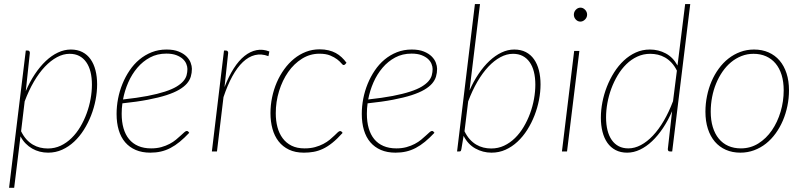

<svg xmlns="http://www.w3.org/2000/svg" viewBox="-20 -743 3948 942"><path d="M83.5 -99Q95 -75.5 109.5 -59.5Q124 -43.5 141 -33.5Q158 -23.5 176.5 -19Q195 -14.5 214.5 -14.5Q248.5 -14.5 277.8 -28.2Q307 -42 331.2 -65.8Q355.5 -89.5 374 -120.8Q392.5 -152 405.2 -186.8Q418 -221.5 424.5 -257.8Q431 -294 431 -327.5Q431 -362.5 424 -390.5Q417 -418.5 403 -438.2Q389 -458 368.8 -468.5Q348.5 -479 321.5 -479Q290.5 -479 259.8 -462.5Q229 -446 200.2 -415.8Q171.5 -385.5 146.2 -342.2Q121 -299 101 -245.5ZM106.5 -296Q126 -341.5 151 -379Q176 -416.5 204.5 -443.5Q233 -470.5 264.2 -485.2Q295.5 -500 327.5 -500Q360 -500 384.2 -487.5Q408.5 -475 424.5 -452.2Q440.5 -429.5 448.5 -398Q456.5 -366.5 456.5 -329Q456.5 -292 449 -253Q441.5 -214 427 -176.8Q412.5 -139.5 391.5 -106.2Q370.5 -73 343.8 -48Q317 -23 285 -8.5Q253 6 216 6Q195 6 175.2 1Q155.5 -4 138 -14Q120.5 -24 105.8 -39Q91 -54 80.5 -74L49.5 178.5H24.5L106.5 -495H116Q122 -495 124.2 -491.5Q126.5 -488 126.5 -483.5Z M796 -480Q751.5 -480 716 -461Q680.5 -442 653.8 -410.5Q627 -379 609.2 -338.5Q591.5 -298 583.5 -255Q653 -262.5 703.5 -272.2Q754 -282 789.2 -293.5Q824.5 -305 846 -318Q867.5 -331 879.5 -345Q891.5 -359 895.5 -374Q899.5 -389 899.5 -404.5Q899.5 -416 894.2 -429.2Q889 -442.5 876.8 -453.8Q864.5 -465 844.8 -472.5Q825 -480 796 -480ZM908.5 -91.5Q884.5 -66 862 -47.5Q839.5 -29 816.5 -17Q793.5 -5 769.2 0.5Q745 6 717.5 6Q677 6 646 -7.2Q615 -20.5 594 -45Q573 -69.5 562.5 -104.8Q552 -140 552 -184Q552 -221 559.2 -258.8Q566.5 -296.5 580.8 -331.5Q595 -366.5 615.8 -397.2Q636.5 -428 663.8 -450.8Q691 -473.5 724.5 -486.8Q758 -500 797 -500Q832.5 -500 856.5 -490.2Q880.5 -480.5 895 -466Q909.5 -451.5 915.5 -435Q921.5 -418.5 921.5 -405.5Q921.5 -385.5 916.2 -367.5Q911 -349.5 897 -333.2Q883 -317 858.8 -302.8Q834.5 -288.5 796.8 -276.2Q759 -264 705.8 -253.8Q652.5 -243.5 580.5 -236Q578.5 -223 577.8 -210.2Q577 -197.5 577 -184.5Q577 -145 586 -113.8Q595 -82.5 613 -60.5Q631 -38.5 658.2 -26.8Q685.5 -15 721.5 -15Q749 -15 771.5 -21.2Q794 -27.5 812 -37Q830 -46.5 843.5 -57.8Q857 -69 867.2 -78.5Q877.5 -88 884.5 -94.2Q891.5 -100.5 896.5 -100.5Q900.5 -100.5 903.5 -97.5Z M1081.5 -315.5Q1102 -368.5 1126.8 -407.2Q1151.5 -446 1179.8 -468.5Q1208 -491 1238.8 -497Q1269.5 -503 1301.5 -490.5L1297 -467.5Q1262.5 -480.5 1231 -472.8Q1199.5 -465 1171.8 -438.8Q1144 -412.5 1120 -368.8Q1096 -325 1076.5 -266.5L1044.5 0H1019.5L1079 -495H1089Q1094.5 -495 1097 -491.5Q1099.5 -488 1099.5 -483.5Z M1661 -91Q1634 -61 1610.2 -42Q1586.5 -23 1563.8 -12.5Q1541 -2 1518.5 2Q1496 6 1471 6Q1428.5 6 1397.8 -8.8Q1367 -23.5 1346.8 -49.5Q1326.5 -75.5 1316.8 -111Q1307 -146.5 1307 -188Q1307 -227 1315 -265.5Q1323 -304 1338 -338.8Q1353 -373.5 1374.5 -403.2Q1396 -433 1422.8 -454.8Q1449.5 -476.5 1481 -488.8Q1512.5 -501 1548 -501Q1572 -501 1591.8 -496.2Q1611.5 -491.5 1627.5 -482.8Q1643.5 -474 1656.2 -462Q1669 -450 1680 -435L1673 -427Q1670 -424 1665.5 -424Q1661.5 -424 1654.5 -432.8Q1647.5 -441.5 1634.2 -451.8Q1621 -462 1600 -470.8Q1579 -479.5 1547 -479.5Q1501 -479.5 1461.8 -455Q1422.5 -430.5 1394 -389.8Q1365.5 -349 1349.2 -296.2Q1333 -243.5 1333 -187.5Q1333 -151 1341.2 -119.5Q1349.5 -88 1366.8 -64.8Q1384 -41.5 1410.5 -28.2Q1437 -15 1474 -15Q1503 -15 1525.8 -21.2Q1548.5 -27.5 1566.5 -37Q1584.5 -46.5 1597.8 -57.5Q1611 -68.5 1620.8 -78Q1630.5 -87.5 1637.2 -93.8Q1644 -100 1648.5 -100Q1653 -100 1656 -97L1661 -91Z M1999 -480Q1954.5 -480 1919 -461Q1883.5 -442 1856.8 -410.5Q1830 -379 1812.2 -338.5Q1794.5 -298 1786.5 -255Q1856 -262.5 1906.5 -272.2Q1957 -282 1992.2 -293.5Q2027.5 -305 2049 -318Q2070.5 -331 2082.5 -345Q2094.5 -359 2098.5 -374Q2102.5 -389 2102.5 -404.5Q2102.5 -416 2097.2 -429.2Q2092 -442.5 2079.8 -453.8Q2067.5 -465 2047.8 -472.5Q2028 -480 1999 -480ZM2111.5 -91.5Q2087.5 -66 2065 -47.5Q2042.5 -29 2019.5 -17Q1996.5 -5 1972.2 0.5Q1948 6 1920.5 6Q1880 6 1849 -7.2Q1818 -20.5 1797 -45Q1776 -69.5 1765.5 -104.8Q1755 -140 1755 -184Q1755 -221 1762.2 -258.8Q1769.5 -296.5 1783.8 -331.5Q1798 -366.5 1818.8 -397.2Q1839.5 -428 1866.8 -450.8Q1894 -473.5 1927.5 -486.8Q1961 -500 2000 -500Q2035.5 -500 2059.5 -490.2Q2083.5 -480.5 2098 -466Q2112.5 -451.5 2118.5 -435Q2124.5 -418.5 2124.5 -405.5Q2124.5 -385.5 2119.2 -367.5Q2114 -349.5 2100 -333.2Q2086 -317 2061.8 -302.8Q2037.5 -288.5 1999.8 -276.2Q1962 -264 1908.8 -253.8Q1855.5 -243.5 1783.5 -236Q1781.5 -223 1780.8 -210.2Q1780 -197.5 1780 -184.5Q1780 -145 1789 -113.8Q1798 -82.5 1816 -60.5Q1834 -38.5 1861.2 -26.8Q1888.5 -15 1924.5 -15Q1952 -15 1974.5 -21.2Q1997 -27.5 2015 -37Q2033 -46.5 2046.5 -57.8Q2060 -69 2070.2 -78.5Q2080.5 -88 2087.5 -94.2Q2094.5 -100.5 2099.5 -100.5Q2103.5 -100.5 2106.5 -97.5Z M2259 -99Q2270.5 -75.5 2285 -59.5Q2299.5 -43.5 2316.5 -33.5Q2333.5 -23.5 2352 -19Q2370.5 -14.5 2390 -14.5Q2424 -14.5 2453.2 -28.2Q2482.5 -42 2506.8 -65.8Q2531 -89.5 2549.5 -120.8Q2568 -152 2580.8 -186.8Q2593.5 -221.5 2600 -257.8Q2606.5 -294 2606.5 -327.5Q2606.5 -362.5 2599.5 -390.5Q2592.5 -418.5 2578.5 -438.2Q2564.5 -458 2544.2 -468.5Q2524 -479 2497 -479Q2466 -479 2435.2 -462.5Q2404.5 -446 2376 -415.8Q2347.5 -385.5 2322.2 -342.2Q2297 -299 2277 -245.5ZM2283.5 -299Q2303 -343.5 2328 -380.5Q2353 -417.5 2381.2 -444Q2409.5 -470.5 2440.2 -485.2Q2471 -500 2503 -500Q2535.5 -500 2559.8 -487.5Q2584 -475 2600 -452.2Q2616 -429.5 2624 -398Q2632 -366.5 2632 -329Q2632 -292 2624.5 -253Q2617 -214 2602.5 -176.8Q2588 -139.5 2567 -106.2Q2546 -73 2519.2 -48Q2492.5 -23 2460.5 -8.5Q2428.5 6 2391.5 6Q2349 6 2312.2 -14.5Q2275.5 -35 2254.5 -76.5L2243.5 -10.5Q2242.5 -5.5 2241 -2.8Q2239.5 0 2234 0H2222.5L2310 -723H2335Z M2822.5 -493 2762 0H2737L2797 -493ZM2860.5 -671Q2860.5 -657.5 2850.2 -647.2Q2840 -637 2827.5 -637Q2814.5 -637 2805 -647.2Q2795.5 -657.5 2795.5 -671Q2795.5 -685 2805.2 -695.2Q2815 -705.5 2828 -705.5Q2840.5 -705.5 2850.5 -695.2Q2860.5 -685 2860.5 -671Z M3301 -396.5Q3289.5 -419.5 3274.8 -435.2Q3260 -451 3243 -460.8Q3226 -470.5 3207.5 -474.8Q3189 -479 3170 -479Q3136 -479 3106.5 -465.2Q3077 -451.5 3053 -428Q3029 -404.5 3010.5 -373.5Q2992 -342.5 2979.2 -308Q2966.5 -273.5 2960 -237.2Q2953.5 -201 2953.5 -167.5Q2953.5 -132 2960.5 -104Q2967.5 -76 2981.5 -56Q2995.5 -36 3015.8 -25.5Q3036 -15 3063 -15Q3093.5 -15 3124.2 -31.2Q3155 -47.5 3183.5 -77.8Q3212 -108 3237 -150.8Q3262 -193.5 3282 -246.5ZM3366.5 -723 3278 0H3267Q3260.5 0 3258.5 -3.8Q3256.5 -7.5 3256.5 -11.5L3277.5 -197.5Q3258 -152.5 3233 -115Q3208 -77.5 3179.5 -50.5Q3151 -23.5 3120 -8.8Q3089 6 3057 6Q3024.5 6 3000.2 -6.8Q2976 -19.5 2960 -42.2Q2944 -65 2936 -96.5Q2928 -128 2928 -165.5Q2928 -202.5 2935.5 -241.5Q2943 -280.5 2957.5 -317.5Q2972 -354.5 2993 -387.8Q3014 -421 3040.8 -446Q3067.5 -471 3099.5 -485.5Q3131.5 -500 3168.5 -500Q3210.5 -500 3246.5 -480.8Q3282.5 -461.5 3304 -421.5L3341.5 -723Z M3615 -15Q3662 -15 3700.8 -39.2Q3739.5 -63.5 3767 -103.5Q3794.5 -143.5 3809.8 -194.8Q3825 -246 3825 -300Q3825 -342 3814.8 -375.2Q3804.5 -408.5 3785.2 -431.5Q3766 -454.5 3738.5 -466.8Q3711 -479 3677 -479Q3645.5 -479 3617.8 -468Q3590 -457 3566.8 -437.8Q3543.5 -418.5 3525 -391.8Q3506.5 -365 3493.5 -333.5Q3480.5 -302 3473.8 -266.8Q3467 -231.5 3467 -195Q3467 -153 3477.2 -119.5Q3487.5 -86 3506.5 -62.8Q3525.5 -39.5 3553 -27.2Q3580.5 -15 3615 -15ZM3612.5 6Q3573 6 3541.2 -8Q3509.5 -22 3487.2 -48Q3465 -74 3453 -111.2Q3441 -148.5 3441 -195Q3441 -234 3448.8 -272Q3456.5 -310 3471 -343.8Q3485.5 -377.5 3506.5 -406.2Q3527.5 -435 3554 -455.8Q3580.5 -476.5 3612 -488.2Q3643.5 -500 3679.5 -500Q3719 -500 3750.8 -486Q3782.5 -472 3804.8 -446Q3827 -420 3839 -383Q3851 -346 3851 -300Q3851 -261 3843.2 -223.2Q3835.5 -185.5 3821 -151.5Q3806.5 -117.5 3785.5 -88.5Q3764.5 -59.5 3738 -38.5Q3711.5 -17.5 3679.8 -5.8Q3648 6 3612.5 6Z"/></svg>

Font: Lato ExtraLight
Style: Italic
Weight: 275
Italic angle: -7°
Designer: Lukasz Dziedzic with Adam Twardoch and Botio Nikoltchev
Foundry: tyPoland Lukasz Dziedzic
Version: Version 2.015; 2015-08-06; http://www.latofonts.com/